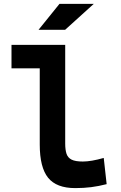

<svg xmlns="http://www.w3.org/2000/svg" viewBox="-20 -965 626 995"><path d="M370.1 9.8Q272.5 9.8 229.2 -43.9Q186 -97.7 186 -215.8V-732.4H317.9V-220.7Q317.9 -188.5 324.7 -168Q331.5 -147.5 351.1 -137.7Q370.6 -127.9 409.2 -127.9Q452.1 -127.9 517.6 -146.5L532.7 -10.7Q491.2 0 452.6 4.9Q414.1 9.8 370.1 9.8ZM39.6 -610.8V-732.4H194.8V-610.8ZM179.7 -810.5 288.1 -944.8H465.8L317.4 -810.5Z"/></svg>

Font: Cascadia Code
Style: Regular
Weight: 400
Monospace: yes
Designer: Aaron Bell
Foundry: Saja Typeworks
Version: Version 2106.017